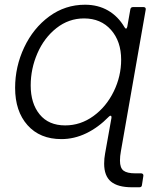

<svg xmlns="http://www.w3.org/2000/svg" viewBox="-20 -579 662 813"><path d="M581 205Q580 214 570 214H539Q479 214 450 190Q421 166 421 114Q421 92 425 71L452 -80V-83Q452 -89 448 -89Q445 -89 441 -85Q396 -39 345 -14.5Q294 10 240 10Q149 10 96.5 -49Q44 -108 44 -207Q44 -297 82.5 -378.5Q121 -460 188.5 -509.5Q256 -559 340 -559Q395 -559 437.5 -534.5Q480 -510 507 -464Q510 -458 514 -458Q517 -458 519 -466L532 -540Q534 -549 543 -549H588Q593 -549 595.5 -546Q598 -543 597 -538L492 61Q488 82 488 101Q488 132 503 143.5Q518 155 553 155H578Q582 155 585 158Q588 161 587 166ZM493 -326Q493 -404 450 -452.5Q407 -501 336 -501Q271 -501 219 -460Q167 -419 138.5 -353.5Q110 -288 110 -217Q110 -141 148 -94.5Q186 -48 256 -48Q321 -48 375.5 -87.5Q430 -127 461.5 -191.5Q493 -256 493 -326Z"/></svg>

Font: Open Sauce Two Light Italic
Style: Regular
Weight: 300
Italic angle: -10°
Designer: Alfredo Marco Pradil
Foundry: Creative Sauce Fz LLC
Version: Version 1.477